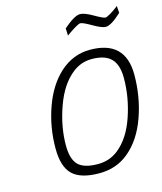

<svg xmlns="http://www.w3.org/2000/svg" viewBox="-133 -1015 947 1121"><g transform="rotate(-15 340.5 -454.5)"><path d="M328 9C397.3 9 456.7 -11.7 506 -53C560 -97.7 601.3 -160.2 630 -240.5C658.7 -320.8 673 -405.7 673 -495C673 -633 601.7 -702 459 -702C391 -702 330 -677.7 276 -629C225.3 -582.3 186.2 -519.8 158.5 -441.5C130.8 -363.2 117 -281.7 117 -197C117 -123 133.5 -70.2 166.5 -38.5C199.5 -6.8 253.3 9 328 9ZM334 -45C278 -45 238.3 -56.7 215 -80C191.7 -103.3 180 -143 180 -199C180 -273.7 194.2 -350.7 222.5 -430C250.8 -509.3 290 -568.3 340 -607C374 -633.7 412.3 -647 455 -647C508.3 -647 547.3 -634.5 572 -609.5C596.7 -584.5 609 -545.3 609 -492C609 -414 595.8 -336.7 569.5 -260C543.2 -183.3 505.7 -125.7 457 -87C421.7 -59 380.7 -45 334 -45ZM678 -908 662 -896C651.3 -888 639.2 -880 625.5 -872C611.8 -864 602.3 -860 597 -860C588.3 -860 567.3 -869.7 534 -889C500.7 -908.3 475.3 -918 458 -918C434.7 -918 400.7 -898.3 356 -859L358 -815L376 -828C387.3 -836 400.3 -844.3 415 -853C429.7 -861.7 440 -866 446 -866C455.3 -866 477 -856.2 511 -836.5C545 -816.8 569.7 -807 585 -807C607 -807 639 -826.7 681 -866Z"/></g></svg>

Font: RazerF5 Light
Style: Italic
Weight: 300
Foundry: Razer Inc.
Version: Version 2